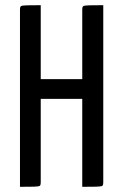

<svg xmlns="http://www.w3.org/2000/svg" viewBox="-20 -720 474 740"><path d="M297 0V-339H137V-16Q137 -7 133.5 -4Q130 -1 110.5 -0.5Q91 0 57 0V-684Q57 -693 60.5 -696Q64 -699 83.5 -699.5Q103 -700 137 -700V-415H297V-684Q297 -693 300.5 -696Q304 -699 324 -699.5Q344 -700 378 -700V-16Q378 -7 374.5 -4Q371 -1 351 -0.5Q331 0 297 0Z"/></svg>

Font: Yanone Kaffeesatz
Style: Regular
Weight: 400
Designer: Yanone (Cyrillic: Daniel Pouzeot & Huerta Tipografica)
Foundry: Yanone
Version: Version 1.100;PS 001.100;hotconv 1.0.70;makeotf.lib2.5.58329